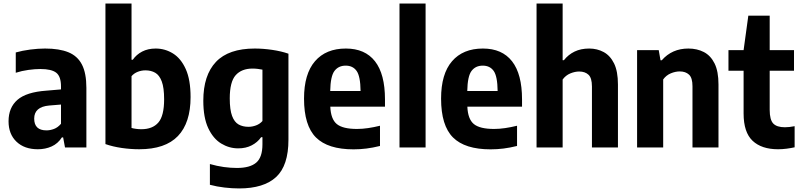

<svg xmlns="http://www.w3.org/2000/svg" viewBox="-20 -828 4496 1078"><path d="M192.5 10Q117 10 72.5 -32.5Q28 -75 28 -147Q28 -224 78 -267.5Q128 -311 240.5 -319L322.5 -326V-342.5Q322.5 -398.5 296 -419.5Q269.5 -440.5 206.5 -440.5Q176.5 -440.5 139.8 -435.5Q103 -430.5 68.5 -419.5V-533.5Q105.5 -544 150 -549.8Q194.5 -555.5 233 -555.5Q313 -555.5 364.2 -534.5Q415.5 -513.5 440.2 -465.2Q465 -417 465 -334.5V0H345L334.5 -56.5H327.5Q305 -21.5 269.8 -5.8Q234.5 10 192.5 10ZM172 -162Q172 -96 241 -96Q261.5 -96 283 -104Q304.5 -112 322.5 -133V-241L256 -235.5Q172 -228 172 -162Z M761.5 10Q714 10 663.8 2.8Q613.5 -4.5 572 -19V-808H718.5V-492.5H725.5Q745.5 -521.5 778.2 -538.5Q811 -555.5 854 -555.5Q906.5 -555.5 951.2 -527.8Q996 -500 1023 -440Q1050 -380 1050 -283Q1050 -138.5 979 -64.2Q908 10 761.5 10ZM773.5 -102.5Q836.5 -102.5 869 -140Q901.5 -177.5 901.5 -270.5Q901.5 -335.5 888.2 -370.8Q875 -406 851.5 -419.5Q828 -433 796.5 -433Q774.5 -433 753.8 -425Q733 -417 718.5 -400.5V-109.5Q729.5 -106.5 744 -104.5Q758.5 -102.5 773.5 -102.5Z M1322.5 230Q1284 230 1240.8 225Q1197.5 220 1158.5 209.5V93Q1198.5 104.5 1237 109.8Q1275.5 115 1310.5 115Q1383.5 115 1418.5 85.2Q1453.5 55.5 1453.5 -17.5V-57.5H1446Q1426 -29 1393.2 -12Q1360.5 5 1317.5 5Q1266.5 5 1221.8 -22.2Q1177 -49.5 1149.2 -108.5Q1121.5 -167.5 1121.5 -262.5Q1121.5 -405.5 1192.5 -480.5Q1263.5 -555.5 1410.5 -555.5Q1457.5 -555.5 1508.5 -548Q1559.5 -540.5 1599.5 -526.5V-43.5Q1599.5 102 1530.2 166Q1461 230 1322.5 230ZM1375 -116Q1396.5 -116 1417.8 -124Q1439 -132 1453.5 -148.5V-437Q1442 -439.5 1427.2 -441.2Q1412.5 -443 1398 -443Q1336.5 -443 1303.2 -405.8Q1270 -368.5 1270 -275.5Q1270 -212 1283 -177.2Q1296 -142.5 1319.5 -129.2Q1343 -116 1375 -116Z M1965 10.5Q1821 10.5 1754 -56.2Q1687 -123 1687 -274.5Q1687 -413 1748.5 -484.2Q1810 -555.5 1922 -555.5Q2029.5 -555.5 2085.5 -483.8Q2141.5 -412 2141.5 -270V-229H1834.5Q1837.5 -159 1871 -131.5Q1904.5 -104 1984.5 -104Q2014.5 -104 2046.8 -108.8Q2079 -113.5 2113.5 -122V-8.5Q2073 1.5 2037.2 6Q2001.5 10.5 1965 10.5ZM1921 -459.5Q1880.5 -459.5 1858 -429.8Q1835.5 -400 1834 -317H2004.5Q2003.5 -400 1982.2 -429.8Q1961 -459.5 1921 -459.5Z M2223 0V-808H2369.5V0Z M2734.5 10.5Q2590.5 10.5 2523.5 -56.2Q2456.5 -123 2456.5 -274.5Q2456.5 -413 2518 -484.2Q2579.5 -555.5 2691.5 -555.5Q2799 -555.5 2855 -483.8Q2911 -412 2911 -270V-229H2604Q2607 -159 2640.5 -131.5Q2674 -104 2754 -104Q2784 -104 2816.2 -108.8Q2848.5 -113.5 2883 -122V-8.5Q2842.5 1.5 2806.8 6Q2771 10.5 2734.5 10.5ZM2690.5 -459.5Q2650 -459.5 2627.5 -429.8Q2605 -400 2603.5 -317H2774Q2773 -400 2751.8 -429.8Q2730.5 -459.5 2690.5 -459.5Z M2992.5 0V-808H3139V-490H3146Q3171 -521.5 3206.2 -538.5Q3241.5 -555.5 3288 -555.5Q3332.5 -555.5 3369.2 -535.8Q3406 -516 3427.8 -471.8Q3449.5 -427.5 3449.5 -353.5V0H3303.5V-342.5Q3303.5 -390.5 3284 -408.5Q3264.5 -426.5 3232 -426.5Q3208 -426.5 3182 -415.8Q3156 -405 3139 -381.5V0Z M3557 0V-546.5H3678.5L3688.5 -489.5H3695.5Q3753 -555.5 3845 -555.5Q3893.5 -555.5 3931.8 -535.8Q3970 -516 3992 -471.8Q4014 -427.5 4014 -354V0H3868V-344Q3868 -391 3848.5 -409Q3829 -427 3796.5 -427Q3772 -427 3746.2 -416.2Q3720.5 -405.5 3703.5 -382V0Z M4348.5 10Q4256 10 4205.5 -37.5Q4155 -85 4155 -191V-431H4070V-546.5H4155L4181.5 -740H4301.5V-546.5H4438V-431H4301.5V-211Q4301.5 -155.5 4321.5 -134.5Q4341.5 -113.5 4387 -113.5Q4399.5 -113.5 4412.5 -115Q4425.5 -116.5 4441.5 -119.5V-1Q4421.5 3.5 4396.8 6.8Q4372 10 4348.5 10Z"/></svg>

Font: Encode Sans Semi Condensed
Style: Bold
Weight: 700
Width: 4
Designer: Multiple Designers
Foundry: Impallari Type
Version: Version 3.000; ttfautohint (v1.8.3) -l 8 -r 50 -G 200 -x 14 